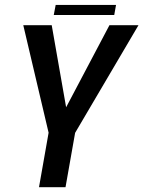

<svg xmlns="http://www.w3.org/2000/svg" viewBox="-20 -780 597 800"><path d="M142.5 0 182.5 -227 77 -675H195.5L255.5 -333L436 -675H557L293 -226.5L253 0ZM204 -717.5 212 -759.5H463.5L456 -717.5Z"/></svg>

Font: Anybody Medium
Style: Italic
Weight: 500
Italic angle: -10°
Designer: Tyler Finck
Foundry: Etcetera Type Company
Version: Version 1.010; ttfautohint (v1.8.3) -l 8 -r 50 -G 200 -x 14 